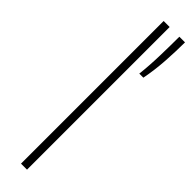

<svg xmlns="http://www.w3.org/2000/svg" viewBox="-285 -789 769 769"><g transform="rotate(45 100.0 -404.0)"><path d="M78.5 0V-808H112.5V0ZM158.5 -590Q164.5 -642.5 166 -702Q167.5 -761.5 167.5 -808H199.5Q199.5 -759.5 195.8 -701.5Q192 -643.5 181.5 -590Z"/></g></svg>

Font: Encode Sans SmCnd Th
Style: Regular
Weight: 100
Width: 4
Designer: Multiple Designers
Foundry: Impallari Type
Version: Version 3.002; ttfautohint (v1.8.3) -l 8 -r 50 -G 200 -x 14 